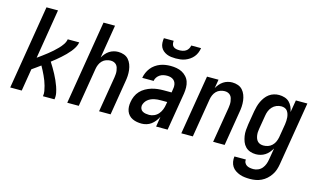

<svg xmlns="http://www.w3.org/2000/svg" viewBox="-107 -1072 2713 1626"><g transform="rotate(15 1250.0 -258.5)"><path d="M4 0 125 -735H226L155 -301Q176 -316 197 -331.5Q218 -347 239 -363.5Q260 -380 279 -397Q298 -414 316.5 -433Q335 -452 350 -474Q365 -496 369 -520H470Q466 -497 454 -475.5Q442 -454 426 -434.5Q410 -415 392.5 -397.5Q375 -380 356.5 -363.5Q338 -347 318.5 -331Q299 -315 279 -300Q294 -277 307.5 -254Q321 -231 333.5 -207.5Q346 -184 357 -159.5Q368 -135 377 -109.5Q386 -84 391.5 -56.5Q397 -29 392 0H291Q295 -23 291 -45.5Q287 -68 281 -89.5Q275 -111 267.5 -131Q260 -151 250.5 -171Q241 -191 231.5 -210Q222 -229 211 -248Q193 -235 174.5 -221.5Q156 -208 137 -195L105 0Z M504 0 625 -735H726L678 -443Q688 -461 702 -477.5Q716 -494 733.5 -505.5Q751 -517 771 -522.5Q791 -528 810 -528Q837 -528 861 -519.5Q885 -511 901 -493Q917 -475 926 -451.5Q935 -428 938 -402.5Q941 -377 939.5 -351Q938 -325 933 -299L884 0H783L835 -313Q837 -327 838 -341.5Q839 -356 837 -370Q835 -384 831 -397Q827 -410 818 -420Q809 -430 796 -435Q783 -440 768 -440Q749 -440 729 -433Q709 -426 694.5 -411Q680 -396 672 -377Q664 -358 661 -339L605 0Z M1157 8Q1136 8 1116 4.5Q1096 1 1077.5 -7.5Q1059 -16 1045.5 -30.5Q1032 -45 1025 -63.5Q1018 -82 1017 -102.5Q1016 -123 1020 -145Q1024 -171 1035 -196.5Q1046 -222 1065 -242.5Q1084 -263 1109 -277Q1134 -291 1160 -299Q1186 -307 1212.5 -310Q1239 -313 1265 -313H1335L1340 -347Q1341 -352 1341.5 -358Q1342 -364 1342 -369Q1342 -385 1336.5 -399Q1331 -413 1319.5 -422.5Q1308 -432 1293.5 -436Q1279 -440 1263 -440Q1247 -440 1230.5 -436.5Q1214 -433 1199.5 -423.5Q1185 -414 1175 -399.5Q1165 -385 1163 -369V-368H1063V-369Q1067 -392 1076.5 -414Q1086 -436 1101 -455.5Q1116 -475 1136.5 -489.5Q1157 -504 1179 -512.5Q1201 -521 1224 -524.5Q1247 -528 1270 -528Q1296 -528 1322 -523.5Q1348 -519 1370 -507.5Q1392 -496 1409 -477.5Q1426 -459 1434 -435.5Q1442 -412 1442.5 -385.5Q1443 -359 1439 -332L1384 0H1283L1297 -89Q1287 -69 1272.5 -50.5Q1258 -32 1240 -18.5Q1222 -5 1200 1.5Q1178 8 1157 8ZM1200 -80Q1222 -80 1244 -90Q1266 -100 1281 -118Q1296 -136 1304.5 -158Q1313 -180 1316 -202L1320 -225H1265Q1250 -225 1235.5 -224Q1221 -223 1206 -219.5Q1191 -216 1177 -209.5Q1163 -203 1151 -193Q1139 -183 1131 -169.5Q1123 -156 1120 -142Q1118 -126 1124 -112.5Q1130 -99 1142.5 -92Q1155 -85 1170 -82.5Q1185 -80 1200 -80ZM1293 -600Q1273 -600 1253 -602.5Q1233 -605 1215 -612.5Q1197 -620 1182.5 -632.5Q1168 -645 1160 -662Q1152 -679 1151 -699.5Q1150 -720 1153 -740H1239Q1237 -726 1240 -712Q1243 -698 1253 -689.5Q1263 -681 1277 -678Q1291 -675 1305 -675Q1319 -675 1334 -678Q1349 -681 1362 -689.5Q1375 -698 1383 -712Q1391 -726 1393 -740H1479Q1476 -720 1468 -699.5Q1460 -679 1446 -662Q1432 -645 1413.5 -632.5Q1395 -620 1375 -612.5Q1355 -605 1334 -602.5Q1313 -600 1293 -600Z M1504 0 1590 -520H1691L1678 -443Q1688 -461 1702 -477.5Q1716 -494 1733.5 -505.5Q1751 -517 1771 -522.5Q1791 -528 1810 -528Q1837 -528 1861 -519.5Q1885 -511 1901 -493Q1917 -475 1926 -451.5Q1935 -428 1938 -402.5Q1941 -377 1939.5 -351Q1938 -325 1933 -299L1884 0H1783L1835 -313Q1837 -327 1838 -341.5Q1839 -356 1837 -370Q1835 -384 1831 -397Q1827 -410 1818 -420Q1809 -430 1796 -435Q1783 -440 1768 -440Q1749 -440 1729 -433Q1709 -426 1694.5 -411Q1680 -396 1672 -377Q1664 -358 1661 -339L1605 0Z M2165 223Q2142 223 2119 220.5Q2096 218 2075 210.5Q2054 203 2035.5 190.5Q2017 178 2005.5 160Q1994 142 1990 119.5Q1986 97 1989 74L1990 73H2090Q2087 89 2094.5 102.5Q2102 116 2114 123Q2126 130 2141 132.5Q2156 135 2172 135Q2192 135 2212.5 126Q2233 117 2247 100Q2261 83 2268.5 62.5Q2276 42 2279 22L2296 -79Q2285 -60 2270.5 -43Q2256 -26 2238 -14.5Q2220 -3 2199.5 2.5Q2179 8 2159 8Q2132 8 2108 -0.5Q2084 -9 2067 -26.5Q2050 -44 2041 -67.5Q2032 -91 2028 -116.5Q2024 -142 2026 -168.5Q2028 -195 2032 -221L2052 -341Q2056 -363 2062 -385Q2068 -407 2078 -428Q2088 -449 2102 -468Q2116 -487 2135 -501Q2154 -515 2176.5 -521.5Q2199 -528 2221 -528Q2246 -528 2270 -520.5Q2294 -513 2310.5 -497Q2327 -481 2337 -459Q2347 -437 2351 -413L2369 -520H2470L2378 36Q2374 61 2366 85.5Q2358 110 2343 132.5Q2328 155 2308 173Q2288 191 2264 202.5Q2240 214 2215 218.5Q2190 223 2165 223ZM2202 -80Q2222 -80 2241.5 -86.5Q2261 -93 2276.5 -108Q2292 -123 2300.5 -142Q2309 -161 2313 -181L2333 -301Q2335 -316 2336 -332Q2337 -348 2335.5 -363Q2334 -378 2329.5 -392Q2325 -406 2316.5 -417.5Q2308 -429 2294 -434.5Q2280 -440 2264 -440Q2243 -440 2222 -431.5Q2201 -423 2185.5 -406Q2170 -389 2162 -368.5Q2154 -348 2151 -327L2131 -207Q2128 -192 2127.5 -177.5Q2127 -163 2129 -149Q2131 -135 2136 -122Q2141 -109 2150.5 -99Q2160 -89 2173.5 -84.5Q2187 -80 2202 -80Z"/></g></svg>

Font: Iosevka Term Curly SmBd Obl
Style: Regular
Weight: 600
Italic angle: -9°
Designer: Belleve Invis
Foundry: Belleve Invis
Version: Version 32.3.0